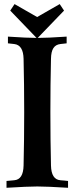

<svg xmlns="http://www.w3.org/2000/svg" viewBox="-20 -912 367 934"><path d="M11.7 1.5V-31.7L49.8 -35.2H49.3Q93.3 -38.6 94.7 -106.9Q97.7 -231 97.7 -366.2Q97.7 -501.5 94.7 -625.5Q93.3 -692.9 49.3 -697.8L18.6 -701.2V-733.9Q113.8 -727.5 161.6 -727.5Q210 -727.5 304.2 -733.9V-701.2L273.9 -697.8Q251 -695.3 239.7 -678Q228.5 -660.6 228 -625.5Q225.1 -501.5 225.1 -366.2Q225.1 -231 228 -106.9Q229.5 -38.6 273.9 -35.2H273.4Q276.4 -35.2 292.2 -33.7Q308.1 -32.2 311 -31.7V1.5Q208.5 -4.9 161.6 -4.9Q115.2 -4.9 11.7 1.5ZM160.6 -724.6 29.8 -860.4 50.8 -892.1 160.6 -829.1Q230 -868.2 270.5 -892.1L291.5 -860.4Z"/></svg>

Font: Flanker
Style: Bold
Weight: 700
Designer: Flanker
Foundry: Flanker
Version: Version 2.021